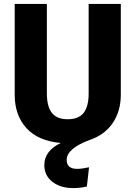

<svg xmlns="http://www.w3.org/2000/svg" viewBox="-20 -713 691 979"><path d="M432 -693H596V-230Q596 -147 555 -86Q514 -25 436 1Q320 45 320 102Q320 148 373 148Q397 148 434 140L423 238Q389 246 353 246Q288 246 247 214Q206 182 206 129Q206 56 290 16Q175 6 115 -59.5Q55 -125 55 -230V-693H219V-237Q219 -170 244.5 -137.5Q270 -105 325 -105Q381 -105 406.5 -137.5Q432 -170 432 -237Z"/></svg>

Font: FiraGO
Style: Bold
Weight: 700
Designer: bBox Type
Foundry: bBox Type GmbH
Version: Version 1.001;PS 001.001;hotconv 1.0.88;makeotf.lib2.5.64775